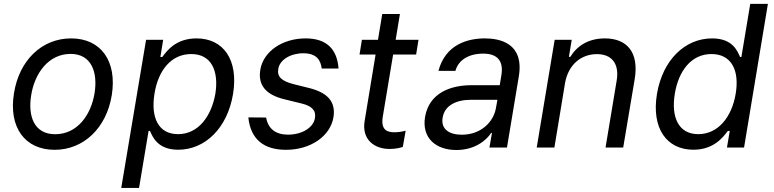

<svg xmlns="http://www.w3.org/2000/svg" viewBox="-20 -747 3918 972"><path d="M256.7 11.4C403.1 11.4 518.5 -98.4 545.8 -264.6C573.5 -437.5 491.5 -552.6 339.8 -552.6C192.8 -552.6 77.4 -442.8 50.8 -275.2C22.7 -103.7 104.8 11.4 256.7 11.4ZM137.8 -264.6C155.2 -375.4 225.1 -474.1 337.4 -474.1C443.5 -474.1 475.5 -381 458.8 -275.6C440.7 -164.1 371.1 -67.5 259.2 -67.5C152.7 -67.5 120.4 -159.1 137.8 -264.6Z M593.8 204.5H683.9L732.2 -84.2H739.3C753.2 -52.9 778.4 11 882.5 11C1017.4 11 1131 -97.3 1159.8 -271.3C1188.2 -444.6 1110.8 -552.6 974.8 -552.6C869.3 -552.6 824.2 -488.3 801.5 -458.5H791.9L806.1 -545.5H719.5ZM762.1 -272.7C781.2 -392.8 848 -473.4 948.2 -473.4C1051.8 -473.4 1088.1 -386 1070.3 -272.7C1050.1 -158 983.7 -67.8 881.4 -67.8C782.3 -67.8 742.2 -151.3 762.1 -272.7Z M1608.7 -400.2H1693.9C1686.4 -500.4 1631.4 -552.6 1527.3 -552.6C1410.5 -552.6 1313.9 -487.6 1297.9 -394.5C1285.2 -318.5 1322.8 -267.8 1420.1 -244.3L1507.1 -223C1560.4 -210.2 1581.3 -186.1 1574.2 -148.8C1567.5 -103 1511.7 -65.3 1437.5 -65.3C1375.4 -65.7 1337.7 -94.8 1327.1 -152L1237.2 -152.7C1248.9 -39.8 1317.5 11.4 1427.9 11.4C1553.3 11.4 1652 -58.2 1668 -152.7C1680.8 -230.1 1640.6 -277.3 1546.2 -301.1L1466.3 -321C1406.2 -336.3 1381.7 -358.3 1388.8 -398.1C1395.6 -443.9 1450.3 -477.3 1515.6 -477.3C1583.5 -477.3 1603.3 -441.8 1608.7 -400.2Z M2098.7 -545.5H1983L2004.6 -676.1H1915.1L1893.5 -545.5H1812.1L1800.1 -470.9H1881.4L1826 -134.6C1810 -38.7 1877.8 7.5 1952.1 7.1C1984 7.1 2006 1.1 2019.2 -3.2L2033.7 -85.2C2011 -79.5 1994.3 -77.4 1976.2 -77.4C1940 -77.4 1906.6 -88.8 1918 -157.3L1970.2 -470.9H2086.6Z M2290.5 12.4C2384.6 12.4 2442.8 -37.3 2466.3 -73.9H2470.5L2457.7 0H2546.5L2606.5 -360.1C2634.6 -529.8 2508.5 -552.6 2434.7 -552.6C2348.4 -552.6 2235.1 -522.7 2199.6 -388.1H2285.5C2300.1 -441.1 2349.4 -475.5 2426.8 -475.5C2501.4 -475.5 2529.1 -434.7 2518.5 -368.3L2509.9 -315.7H2367.2C2265.3 -315.7 2153.1 -279.5 2131.7 -154.5C2114.7 -47.9 2186.8 12.4 2290.5 12.4ZM2220.9 -151.3C2230.5 -213.4 2290.1 -241.8 2363.6 -241.8H2498.2L2490.1 -197.1C2477.3 -128.9 2414.4 -65 2317.8 -65C2252.5 -65 2210.9 -94.5 2220.9 -151.3Z M2840.6 -327.1C2857.2 -420.1 2922.2 -473 3001.8 -473C3078.5 -473 3116.1 -422.9 3101.9 -339.1L3045.5 0H3134.9L3193.2 -346.6C3215.9 -484.7 3152 -552.6 3042.3 -552.6C2959.9 -552.6 2901.3 -515.3 2867.2 -459.2H2860.1L2874.3 -545.5H2788L2697.1 0H2786.6Z M3490.4 11C3593.8 11 3641 -52.9 3664.8 -84.2H3674.4L3660.2 0H3746.8L3867.5 -727.3H3778.1L3733.3 -458.5H3726.6C3713.1 -488.3 3690 -552.6 3584.9 -552.6C3448.5 -552.6 3334.9 -444.6 3305.8 -271.3C3277.3 -97.3 3354.8 11 3490.4 11ZM3396.3 -272.7C3414.8 -386 3478.3 -473.4 3581.7 -473.4C3681.8 -473.4 3724.4 -392.8 3704.5 -272.7C3684.3 -151.3 3613.3 -67.8 3514.9 -67.8C3412.3 -67.8 3377.1 -158 3396.3 -272.7Z"/></svg>

Font: Margiela Sans Text
Style: Italic
Weight: 400
Italic angle: -9.39999°
Designer: Stefan Endress, Andreas Faust
Version: Version 1.100;FEAKit 1.0